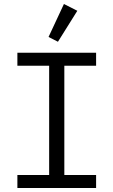

<svg xmlns="http://www.w3.org/2000/svg" viewBox="-20 -941 568 961"><path d="M270 -732 223 -756 300 -921 367 -887ZM67 0V-65H226V-612H67V-677H461V-612H302V-65H461V0Z"/></svg>

Font: PlemolJP
Style: Regular
Weight: 400
Monospace: yes
Version: v2.0.4; ttfautohint (v1.8.4.7-5d5b-dirty) -l 6 -r 45 -G 200 